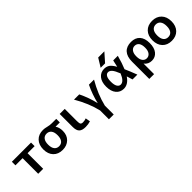

<svg xmlns="http://www.w3.org/2000/svg" viewBox="231 -2111 3680 3680"><g transform="rotate(-45 2070.5 -271.5)"><path d="M368 -423V0H233V-423H39V-520H559V-423Z M1107 -403V-401Q1149 -341 1149 -247Q1149 -130 1077 -60Q1005 10 890 10Q771 10 701.5 -63Q632 -136 632 -260Q632 -384 701.5 -457Q771 -530 890 -530Q934 -530 991 -515Q1048 -500 1105 -500H1222V-403ZM890 -89Q951 -89 985 -132.5Q1019 -176 1019 -260Q1019 -344 985 -387.5Q951 -431 890 -431Q830 -431 796 -387.5Q762 -344 762 -260Q762 -176 796 -132.5Q830 -89 890 -89Z M1472 -520V-190Q1472 -129 1485.5 -109.5Q1499 -90 1538 -90Q1585 -90 1628 -107L1645 -10Q1583 10 1512 10Q1418 10 1376.5 -31Q1335 -72 1335 -167V-520Z M2060 220H1930V-20Q1872 -265 1723 -520H1865Q1953 -341 1996 -153H1998Q2042 -345 2128 -520H2266Q2119 -268 2060 -20Z M2622 -763H2789L2636 -590H2516ZM2820 -247Q2864 -151 2921 0H2790Q2767 -79 2753 -120Q2667 10 2549 10Q2452 10 2393 -61.5Q2334 -133 2334 -260Q2334 -387 2393.5 -458.5Q2453 -530 2549 -530Q2611 -530 2657 -499.5Q2703 -469 2754 -379Q2766 -424 2786 -520H2911Q2867 -357 2820 -247ZM2710 -244Q2668 -350 2632.5 -390.5Q2597 -431 2556 -431Q2514 -431 2489.5 -389Q2465 -347 2465 -260Q2465 -175 2492 -132Q2519 -89 2562 -89Q2646 -89 2710 -244Z M3024 220V-247Q3024 -386 3089.5 -458Q3155 -530 3277 -530Q3392 -530 3454.5 -460.5Q3517 -391 3517 -260Q3517 -131 3459.5 -60.5Q3402 10 3309 10Q3213 10 3156 -63H3154V220ZM3392 -260Q3392 -344 3360.5 -386Q3329 -428 3272 -428Q3219 -428 3186.5 -384.5Q3154 -341 3154 -265V-255Q3154 -177 3186.5 -134.5Q3219 -92 3272 -92Q3325 -92 3358.5 -135.5Q3392 -179 3392 -260Z M3659.5 -457Q3729 -530 3848 -530Q3967 -530 4037 -457Q4107 -384 4107 -260Q4107 -136 4037 -63Q3967 10 3848 10Q3729 10 3659.5 -63Q3590 -136 3590 -260Q3590 -384 3659.5 -457ZM3848 -89Q3909 -89 3943 -132.5Q3977 -176 3977 -260Q3977 -344 3943 -387.5Q3909 -431 3848 -431Q3788 -431 3754 -387.5Q3720 -344 3720 -260Q3720 -176 3754 -132.5Q3788 -89 3848 -89Z"/></g></svg>

Font: Mplus 1p Bold
Style: Bold
Weight: 700
Version: Version 1.061